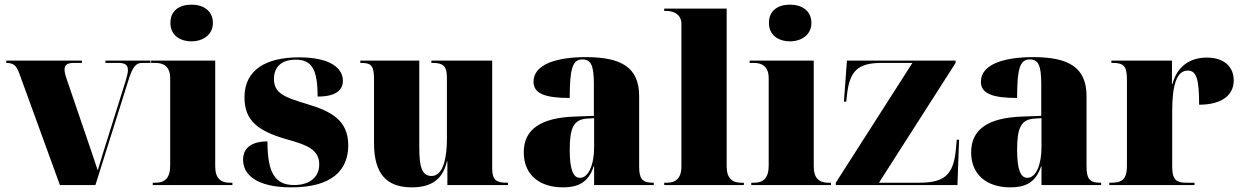

<svg xmlns="http://www.w3.org/2000/svg" viewBox="-20 -797 5349 827"><path d="M63 -481 238 0H391L535 -457C552 -511 567 -526 592 -526H628V-536H434V-526H490C518 -526 531 -518 531 -495C531 -484 527 -468 521 -448L425 -142C417 -116 409 -90 401 -63C386 -109 363 -176 349 -217L267 -457C261 -474 258 -488 258 -498C258 -518 271 -526 298 -526H333V-536H7V-526C37 -526 51 -515 63 -481Z M805 -619C854 -619 897 -647 897 -698C897 -752 854 -777 805 -777C753 -777 714 -752 714 -698C714 -647 753 -619 805 -619ZM638 0H981V-10H970C933 -10 907 -27 907 -80V-536H631V-526H650C686 -526 713 -509 713 -460V-84C713 -28 688 -10 650 -10H638Z M1235 10C1410 10 1480 -64 1480 -171C1480 -279 1407 -318 1299 -350C1206 -378 1160 -395 1160 -457C1160 -509 1193 -540 1253 -540C1323 -540 1348 -499 1348 -381C1424 -381 1457 -407 1457 -449C1457 -502 1405 -550 1268 -550C1127 -550 1033 -497 1033 -378C1033 -276 1093 -232 1215 -197C1297 -174 1355 -155 1355 -89C1355 -34 1314 0 1247 0C1164 0 1132 -53 1132 -188C1074 -188 1027 -167 1027 -109C1027 -44 1086 10 1235 10Z M1754 10C1842 10 1888 -28 1905 -102H1907V0H2168V-10H2164C2120 -10 2100 -19 2100 -73V-536H1838V-526H1842C1886 -526 1905 -516 1905 -462V-199C1905 -120 1890 -39 1839 -39C1797 -39 1786 -78 1786 -163V-536H1532V-526H1534C1577 -526 1591 -517 1591 -456V-181C1591 -47 1646 10 1754 10Z M2405 10C2463 10 2513 -6 2537 -80H2539V0H2796V-10H2792C2747 -10 2733 -26 2733 -80V-383C2733 -507 2656 -551 2503 -551C2380 -551 2278 -521 2278 -445C2278 -394 2328 -375 2434 -375C2434 -501 2446 -541 2488 -541C2526 -541 2538 -515 2538 -434V-298L2457 -295C2309 -290 2236 -240 2236 -141C2236 -43 2305 10 2405 10ZM2478 -31C2448 -31 2434 -69 2434 -152C2434 -246 2451 -282 2507 -286L2539 -288V-161C2539 -88 2515 -31 2478 -31Z M2841 0H3184V-10H3173C3136 -10 3110 -27 3110 -80V-760H2841V-750H2852C2868 -750 2915 -743 2915 -694V-80C2915 -27 2889 -10 2852 -10H2841Z M3383 -619C3432 -619 3475 -647 3475 -698C3475 -752 3432 -777 3383 -777C3331 -777 3292 -752 3292 -698C3292 -647 3331 -619 3383 -619ZM3216 0H3559V-10H3548C3511 -10 3485 -27 3485 -80V-536H3209V-526H3228C3264 -526 3291 -509 3291 -460V-84C3291 -28 3266 -10 3228 -10H3216Z M3580 0H4104L4111 -195H4101L4098 -160C4088 -44 4050 -10 3938 -10H3766L4096 -526V-536H3628L3615 -359H3625L3628 -386C3639 -492 3675 -526 3778 -526H3910L3580 -10Z M4332 10C4390 10 4440 -6 4464 -80H4466V0H4723V-10H4719C4674 -10 4660 -26 4660 -80V-383C4660 -507 4583 -551 4430 -551C4307 -551 4205 -521 4205 -445C4205 -394 4255 -375 4361 -375C4361 -501 4373 -541 4415 -541C4453 -541 4465 -515 4465 -434V-298L4384 -295C4236 -290 4163 -240 4163 -141C4163 -43 4232 10 4332 10ZM4405 -31C4375 -31 4361 -69 4361 -152C4361 -246 4378 -282 4434 -286L4466 -288V-161C4466 -88 4442 -31 4405 -31Z M4758 0H5125V-10H5090C5053 -10 5029 -18 5029 -77V-318C5029 -433 5049 -493 5096 -493C5134 -493 5145 -455 5145 -346C5237 -346 5294 -383 5294 -451C5294 -508 5254 -549 5178 -549C5104 -549 5050 -510 5030 -435H5028V-536H4767V-526H4771C4815 -526 4834 -517 4834 -458V-82C4834 -19 4808 -10 4763 -10H4758Z"/></svg>

Font: Noto Serif Display Black
Style: Regular
Weight: 900
Designer: Monotype Design Team
Foundry: Monotype Imaging Inc.
Version: Version 2.009